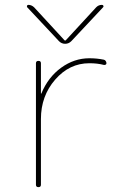

<svg xmlns="http://www.w3.org/2000/svg" viewBox="-20 -770 540 790"><path d="M222.7 -600.6 91.8 -740.2Q89.8 -743.2 91.3 -746.6Q92.8 -750 96.7 -750Q109.4 -750 120.1 -740.2L246.1 -603.5H248H250L376 -740.2Q385.7 -750 399.4 -750Q403.3 -750 405.3 -746.6Q407.2 -743.2 404.3 -740.2L273.4 -600.6Q262.7 -589.8 248 -589.8Q233.4 -589.8 222.7 -600.6ZM150.4 -385.7Q177.7 -452.1 231.4 -491.2Q285.2 -530.3 347.7 -530.3Q378.9 -530.3 407.2 -524.4Q412.1 -523.4 415 -519Q418 -514.6 418 -509.8Q418 -505.9 414.6 -503.9Q411.1 -502 407.2 -502.9Q380.9 -509.8 347.7 -509.8Q265.6 -509.8 207 -442.4Q148.4 -375 148.4 -280.3V-9.8Q148.4 0 138.2 0Q127.9 0 127.9 -9.8V-509.8Q127.9 -519.5 138.2 -519.5Q148.4 -519.5 148.4 -509.8V-385.7Q148.4 -384.8 149.4 -384.8Q150.4 -384.8 150.4 -385.7Z"/></svg>

Font: Rounded-X Mgen+ 2m thin
Style: Regular
Weight: 100
Designer: [Source Han Sans]
Ryoko NISHIZUKA  (kana & ideographs); Paul D. Hunt (Latin, Greek & Cyrillic); Wenlong ZHANG  (bopomofo
Version: Version 1.059.20150602